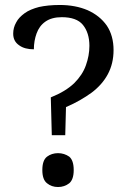

<svg xmlns="http://www.w3.org/2000/svg" viewBox="-20 -744 514 771"><path d="M188 -201 184 -353C224 -369 255 -388 278 -410C300 -432 316 -456 325 -482C334 -507 339 -533 339 -560C339 -595 330 -623 313 -644C296 -665 267 -675 228 -675C201 -675 179 -669 162 -657C145 -645 134 -629 127 -610C120 -591 116 -569 116 -546C92 -546 72 -551 57 -562C41 -573 33 -588 33 -609C33 -625 37 -640 45 -654C52 -668 64 -680 79 -691C94 -702 114 -710 137 -716C160 -721 188 -724 220 -724C262 -724 299 -717 332 -703C365 -688 390 -668 409 -641C427 -614 436 -581 436 -543C436 -506 428 -474 413 -446C398 -418 376 -393 348 -372C319 -351 285 -331 245 -314L242 -201H188ZM213 7C196 7 181 2 169 -8C156 -18 150 -36 150 -61C150 -87 156 -105 169 -115C181 -124 196 -129 213 -129C230 -129 245 -124 258 -115C270 -105 276 -87 276 -61C276 -36 270 -18 258 -8C245 2 230 7 213 7Z"/></svg>

Font: NameLogos Serif
Style: Regular
Weight: 500
Version: Version 0.1